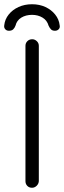

<svg xmlns="http://www.w3.org/2000/svg" viewBox="-26 -885 302 905"><path d="M157 -31Q156 -18 146.5 -9Q137 0 125 0Q111 0 102.5 -9Q94 -18 94 -31V-669Q94 -682 103 -691Q112 -700 126 -700Q138 -700 147.5 -691Q157 -682 157 -669ZM125 -865Q160 -865 188 -852Q216 -839 234 -816.5Q252 -794 255 -767Q258 -755 251 -747.5Q244 -740 233 -740Q221 -740 214.5 -746.5Q208 -753 203 -764Q196 -789 174.5 -802Q153 -815 125 -815Q96 -815 74.5 -802Q53 -789 47 -764Q43 -753 36 -746.5Q29 -740 16 -740Q5 -740 -1.5 -747.5Q-8 -755 -6 -766Q-3 -794 15 -816.5Q33 -839 61.5 -852Q90 -865 125 -865Z"/></svg>

Font: Quicksand Light
Style: Regular
Weight: 400
Version: Version 3.004